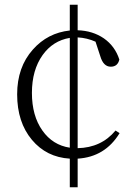

<svg xmlns="http://www.w3.org/2000/svg" viewBox="-20 -734 573 806"><path d="M273 -575Q202 -563 159 -503Q114 -440 114 -344Q114 -248 158 -186Q201 -125 273 -114ZM482 -175Q421 -75 306 -68V52H273V-68Q175 -74 114 -147Q52 -221 52 -338Q52 -452 118 -526Q180 -596 273 -606V-714H306V-607Q369 -605 416 -573Q463 -540 481 -484Q474 -454 445 -454Q414 -454 401 -498L381 -559Q345 -575 306 -577V-112Q405 -114 465 -186Z"/></svg>

Font: Source Han Serif SC ExtraLight
Style: Regular
Weight: 250
Designer: Ryoko NISHIZUKA  (kana & ideographs); Frank Grießhammer (Latin, Greek & Cyrillic); Wenlong ZHANG  (bopomofo); Sandoll Co
Foundry: Adobe Systems Incorporated
Version: Version 1.001 October 20, 2017